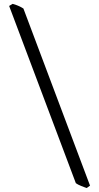

<svg xmlns="http://www.w3.org/2000/svg" viewBox="-20 -801 509 985"><path d="M424.8 163.6Q418.9 161.6 411.1 158.7Q403.3 155.8 395.5 152.6Q387.7 149.4 380.6 145.8Q373.5 142.1 369.1 138.7L26.9 -770.5L44.9 -781.2Q73.2 -773.9 100.1 -757.3L441.9 151.4Z"/></svg>

Font: Gentium Plus
Style: Regular
Weight: 400
Designer: J. Victor Gaultney, Annie Olsen, Iska Routamaa
Foundry: SIL International
Version: Version 1.510